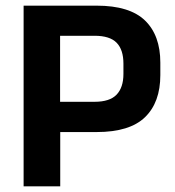

<svg xmlns="http://www.w3.org/2000/svg" viewBox="-20 -659 620 679"><path d="M151 -192V-299H314Q368 -299 392.2 -324.2Q416.5 -349.5 416.5 -397.5V-434Q416.5 -483 392.5 -507.8Q368.5 -532.5 314.5 -532.5H151V-639H322Q438.5 -639 492.8 -586.5Q547 -534 547 -437.5V-393.5Q547 -297 492.8 -244.5Q438.5 -192 322 -192ZM63.5 0V-639H192.5V-268.5L193 -209V0Z"/></svg>

Font: Anek Bangla SemiBold
Style: Regular
Weight: 600
Designer: Sulekha Rajkumar (Bangla), Yesha Goshar (Latin)
Foundry: Ek Type
Version: Version 1.003